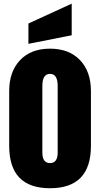

<svg xmlns="http://www.w3.org/2000/svg" viewBox="-20 -1001 537 1029"><path d="M248 7.8Q29.3 7.8 29.3 -219.2V-513.2Q29.3 -617.2 87.6 -678.7Q146 -740.2 248 -740.2Q350.1 -740.2 408.7 -679Q467.3 -617.7 467.3 -513.2V-219.2Q467.3 7.8 248 7.8ZM289.1 -183.1V-541Q289.1 -605 248 -605Q207 -605 207 -541V-183.1Q207 -127 248 -127Q289.1 -127 289.1 -183.1ZM364.3 -812 132.3 -766.1V-875L364.3 -981.4Z"/></svg>

Font: Anton
Style: Regular
Weight: 400
Designer: Vernon Adams, Tural Alisoy
Foundry: Vernon Adams
Version: Version 2.300